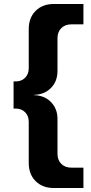

<svg xmlns="http://www.w3.org/2000/svg" viewBox="-20 -762 455 962"><path d="M338 78H398V180H249Q193 180 158.5 145.5Q124 111 124 55V-152Q124 -181 106 -199.5Q88 -218 58 -218H48V-354H58Q88 -354 106 -372.5Q124 -391 124 -420V-617Q124 -673 158.5 -707.5Q193 -742 249 -742H398V-640H338Q306 -640 287 -621Q268 -602 268 -570V-406Q268 -356 237 -323Q206 -290 156 -287L146 -286L156 -285Q206 -282 237 -249Q268 -216 268 -166V8Q268 40 287 59Q306 78 338 78Z"/></svg>

Font: Metropolitano
Style: Bold
Weight: 700
Designer: Fonts by Alex Slobzheninov & Chris M. Simpson / Changes by Cristiano Sobral
Foundry: Fonts by Alex Slobzheninov & Chris M. Simpson / Changes by Cristiano Sobral
Version: Version 1.00;August 30, 2020;FontCreator 13.0.0.2681 64-bit